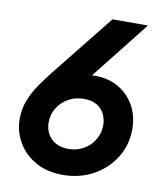

<svg xmlns="http://www.w3.org/2000/svg" viewBox="-82 -788 739 863"><g transform="rotate(10 287.5 -356.0)"><path d="M262.5 7.8Q189 7.8 136.5 -22.5Q84.1 -52.8 56.3 -101.9Q28.5 -151 28.5 -207.3Q28.5 -253.9 44.8 -294.1Q61.1 -334.3 85.7 -369.6Q110.4 -404.8 134.8 -435.4L361.7 -719.7H523.4L293.6 -428.9L271 -436.4Q280.8 -446 294 -450.9Q307.2 -455.9 330.4 -455.9Q390.1 -455.9 436 -429.3Q482 -402.7 508.5 -355.9Q535 -309.1 535 -247.9Q535 -176.1 498.9 -118.1Q462.7 -60.1 401.1 -26.1Q339.5 7.8 262.5 7.8ZM266.6 -111.5Q306.4 -111.5 337.2 -129.6Q368 -147.6 385.6 -177.6Q403.3 -207.5 403.3 -243.1Q403.3 -270.3 392 -293.6Q380.7 -316.8 357.6 -331.1Q334.5 -345.3 298.5 -345.3Q258.7 -345.3 227.2 -327.4Q195.6 -309.4 177.5 -279.7Q159.4 -250 159.4 -214.2Q159.4 -185.5 171.9 -162.1Q184.4 -138.7 208.4 -125.1Q232.4 -111.5 266.6 -111.5Z"/></g></svg>

Font: Reddit Sans
Style: Italic
Weight: 400
Italic angle: -11.25°
Designer: Stephen Hutchings
Version: Version 1.013